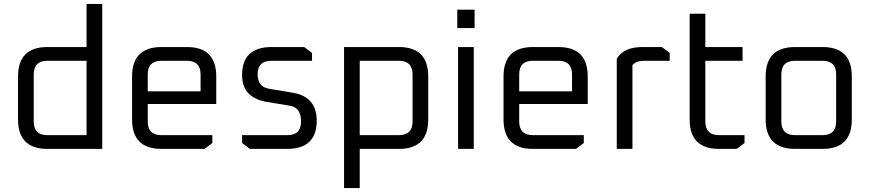

<svg xmlns="http://www.w3.org/2000/svg" viewBox="-20 -760 4440 980"><path d="M72.1 -150.2V-369.7Q72.1 -519.9 222.3 -519.9H421.8V-740H501.8V0H222.3Q72.1 0 72.1 -150.2ZM152.1 -140.2Q152.1 -70.1 222.2 -70.1H421.8V-449.8H222.2Q152.1 -449.8 152.1 -379.7Z M654.1 -150.2V-369.7Q654.1 -519.9 804.3 -519.9H934.3Q1083.8 -519.9 1083.8 -369.7V-229.2H734.1V-140.2Q734.1 -70.1 804.2 -70.1H1063.8V-29.9L1023.7 0H804.3Q654.1 0 654.1 -150.2ZM734.1 -293.9H1003.8V-379.7Q1003.8 -449.8 933.7 -449.8H804.2Q734.1 -449.8 734.1 -379.7Z M1215.6 -29.9V-70.1H1447Q1516.5 -70.1 1516.5 -139.9Q1516.5 -210.7 1460.8 -220.1L1341.7 -240Q1215.6 -261.2 1215.6 -376.5Q1215.6 -519.9 1366.4 -519.9H1532.6L1572.6 -490V-449.8H1365.2Q1295 -449.8 1295 -380Q1295 -316.7 1353.8 -306.9L1472.9 -287Q1596.6 -266.8 1596.6 -144Q1596.6 0 1445 0H1255.6Z M1736.1 200V-519.9H2016.3Q2165.8 -519.9 2165.8 -369.7V-150.2Q2165.8 0 2016.3 0H1816.1V200ZM1816.1 -70.1H2015.7Q2085.8 -70.1 2085.8 -140.2V-379.7Q2085.8 -449.8 2015.7 -449.8H1816.1Z M2314 -616.9V-710.5H2402.3V-616.9ZM2318.1 0V-519.9H2398.1V0Z M2550.1 -150.2V-369.7Q2550.1 -519.9 2700.3 -519.9H2830.3Q2979.8 -519.9 2979.8 -369.7V-229.2H2630.1V-140.2Q2630.1 -70.1 2700.2 -70.1H2959.8V-29.9L2919.7 0H2700.3Q2550.1 0 2550.1 -150.2ZM2630.1 -293.9H2899.8V-379.7Q2899.8 -449.8 2829.7 -449.8H2700.2Q2630.1 -449.8 2630.1 -379.7Z M3128.1 0V-460Q3163.3 -519.9 3258.3 -519.9H3358.2L3398.2 -490V-449.8H3269.1Q3226.5 -449.8 3208.1 -427.3V0Z M3500.1 -150.2V-690H3580.1V-519.9H3770.2V-449.8H3580.1V-140.2Q3580.1 -70.1 3650.2 -70.1H3780.2V-29.9L3740.2 0H3650.3Q3500.1 0 3500.1 -150.2Z M3888.1 -150.2V-369.7Q3888.1 -519.9 4038.3 -519.9H4178.3Q4327.8 -519.9 4327.8 -369.7V-150.2Q4327.8 0 4178.3 0H4038.3Q3888.1 0 3888.1 -150.2ZM3968.1 -140.2Q3968.1 -70.1 4038.2 -70.1H4177.7Q4247.8 -70.1 4247.8 -140.2V-379.7Q4247.8 -449.8 4177.7 -449.8H4038.2Q3968.1 -449.8 3968.1 -379.7Z"/></svg>

Font: Oxanium ExtraLight
Style: Regular
Weight: 200
Designer: Severin Meyer
Version: Version 2.000